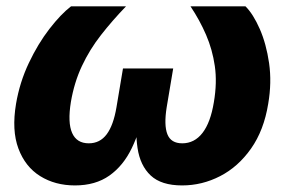

<svg xmlns="http://www.w3.org/2000/svg" viewBox="-20 -562 882 590"><path d="M210.4 7.8Q149.4 7.8 103.5 -20.8Q57.6 -49.3 36.6 -105.5Q15.6 -161.6 29.3 -243.2Q40.5 -309.1 68.6 -368.4Q96.7 -427.7 131.8 -473.1Q167 -518.6 198.2 -542.5H367.2Q325.2 -499 290.3 -454.3Q255.4 -409.7 231.7 -359.1Q208 -308.6 197.8 -248.5Q187.5 -185.1 201.7 -153.3Q215.8 -121.6 252.9 -121.6Q287.1 -121.6 307.9 -149.4Q328.6 -177.2 337.9 -232.4L357.9 -351.6H512.2L492.2 -232.4Q483.4 -177.2 494.4 -149.4Q505.4 -121.6 540 -121.6Q577.6 -121.6 602.3 -153.6Q627 -185.5 637.2 -248Q647.5 -308.6 640.1 -359.1Q632.8 -409.7 613.3 -454.8Q593.8 -500 565.4 -542.5H734.4Q758.3 -518.6 778.3 -472.9Q798.3 -427.2 806.9 -367.9Q815.4 -308.6 804.2 -243.2Q791 -161.6 751.5 -105.5Q711.9 -49.3 656.5 -20.8Q601.1 7.8 539.6 7.8Q475.6 7.8 443.1 -22.7Q410.6 -53.2 402.6 -107.4Q394.5 -161.6 403.3 -232.9H425.8Q411.1 -161.1 385 -106.9Q358.9 -52.7 316.2 -22.5Q273.4 7.8 210.4 7.8Z"/></svg>

Font: Inter 16pt ExtraBold
Style: Italic
Weight: 800
Italic angle: -9.3988°
Version: Version 4.001;git-66647c0bb